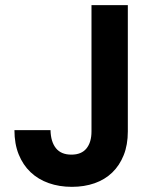

<svg xmlns="http://www.w3.org/2000/svg" viewBox="-20 -718 610 745"><path d="M335 -698H476V-208Q476 -156 460 -116Q444 -76 415.5 -48.5Q387 -21 347 -7Q307 7 259 7Q210 7 169 -7.5Q128 -22 98.5 -50Q69 -78 52.5 -119Q36 -160 36 -213H176Q177 -168 197 -143Q217 -118 257 -118Q296 -118 315.5 -142Q335 -166 335 -208Z"/></svg>

Font: SVN-Poppins SemiBold
Style: Regular
Weight: 600
Designer: Ninad Kale (Devanagari), Jonny Pinhorn (Latin)
Foundry: Indian Type Foundry
Version: Version 3.002 2017